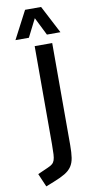

<svg xmlns="http://www.w3.org/2000/svg" viewBox="-123 -1008 638 1279"><g transform="rotate(-10 196.0 -368.5)"><path d="M81.1 222.7 42.5 132.8 111.8 102.1Q131.3 93.8 142.6 84.5Q153.8 75.2 158.9 60.3Q164.1 45.4 165.5 20Q167 -5.4 167 -46.4V-710.9H285.6V-20.5Q285.6 30.8 280.3 64.9Q274.9 99.1 259 122.8Q243.2 146.5 213.1 164.6Q183.1 182.6 134.3 201.7ZM47.9 -772.5 146 -960.4H254.4L352.1 -772.5H260.7L200.2 -894L138.7 -772.5Z"/></g></svg>

Font: Comme Medium
Style: Regular
Weight: 500
Version: Version 1.000;gftools[0.9.27]